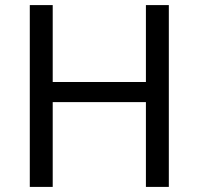

<svg xmlns="http://www.w3.org/2000/svg" viewBox="-20 -734 781 754"><path d="M643 0V-714H553V-412H187V-714H97V0H187V-333H553V0Z"/></svg>

Font: Noto Sans Cypriot
Style: Regular
Weight: 400
Designer: Monotype Design Team
Foundry: Monotype Imaging Inc.
Version: Version 2.002